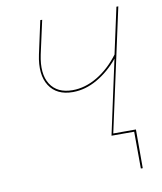

<svg xmlns="http://www.w3.org/2000/svg" viewBox="-92 -732 845 1001"><g transform="rotate(-10 330.5 -231.5)"><path d="M462 -10H582V195H572L571 0H451L536 -393Q486 -332 422.5 -295.5Q359 -259 293 -259Q207 -259 168.5 -319Q130 -379 152 -483L190 -658H200L161 -481Q140 -381 176 -325Q212 -269 293 -269Q360 -269 424.5 -307.5Q489 -346 540 -414L593 -658H603Z"/></g></svg>

Font: EauTestInfant Hairline
Style: Italic
Weight: 250
Italic angle: -12°
Designer: Christian Thalmann (Catharsis Fonts)
Version: Version 0.001;PS 000.001;hotconv 1.0.88;makeotf.lib2.5.64775